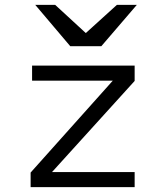

<svg xmlns="http://www.w3.org/2000/svg" viewBox="-20 -770 680 790"><path d="M534 -500H112V-438H444L106 -60V0H534V-62H194L534 -437ZM125 -750 269 -580H397L543 -750H461L333 -634L207 -750Z"/></svg>

Font: altertype_V2
Style: Regular
Weight: 400
Designer: Simon Renaud
Version: Version 2.001;Glyphs 3.1.2 (3151)